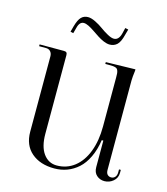

<svg xmlns="http://www.w3.org/2000/svg" viewBox="-102 -738 718 824"><g transform="rotate(15 257.0 -325.5)"><path d="M17 0ZM361 -626Q352.8 -592.5 339.5 -580.2Q326.2 -568 307 -568Q294.8 -568 280 -574.2Q265.2 -580.5 251.5 -589.5Q237.8 -598.5 224.6 -607.5Q211.5 -616.5 198.8 -622.8Q186 -629 177 -629Q158 -629 151 -601L144 -575L131 -578L138 -604Q146.5 -634.5 158.4 -646.2Q170.2 -658 188 -658Q202.5 -658 221.6 -648.5Q240.8 -639 256.4 -627.5Q272 -616 289.4 -606.5Q306.8 -597 318 -597Q340 -597 348 -629L354 -654L368 -651ZM75 -119V-453Q75 -466.5 67.6 -474.8Q60.2 -483 48 -483H17V-491H125Q133.2 -491 136.6 -487.6Q140 -484.2 140 -476V-127Q140 -70 162.5 -39Q185 -8 222 -8Q266.5 -8 300.4 -34.5Q334.2 -61 352.6 -109.2Q371 -157.5 371 -221V-439Q371 -449.8 370.5 -456.2Q370 -462.8 368.1 -468.1Q366.2 -473.5 363.6 -476.1Q361 -478.8 355.4 -480.5Q349.8 -482.2 343.4 -482.6Q337 -483 326 -483H311V-491L442 -494V-488Q438 -458 438 -443V-47Q438 -32.2 444.5 -25.6Q451 -19 461 -19Q471.2 -19 478.1 -26.6Q485 -34.2 485 -48V-61H493V-48Q493 -24.8 475.9 -10.4Q458.8 4 437 4Q416.8 4 402.4 -8.8Q388 -21.5 388 -45V-163H381Q374.5 -119.2 358.6 -86Q342.8 -52.8 320.4 -32.8Q298 -12.8 271.5 -2.9Q245 7 215 7Q151.8 7 113.4 -26Q75 -59 75 -119Z"/></g></svg>

Font: FogtwoNo5
Style: Regular
Weight: 400
Designer: gluk (gluksza@wp.pl)
Foundry: gluk (gluksza@wp.pl)
Version: Version 0.87